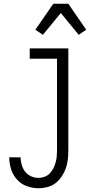

<svg xmlns="http://www.w3.org/2000/svg" viewBox="-20 -777 540 1020"><path d="M185 223Q153 223 122.5 212Q92 201 70.5 177Q49 153 39 122Q29 91 29 59H89Q90 79 95.5 99Q101 119 113.5 135Q126 151 145 159.5Q164 168 185 168Q201 168 217 162Q233 156 244.5 144Q256 132 263.5 117Q271 102 275.5 86Q280 70 281.5 53.5Q283 37 283 20V-465H138V-520H343V20Q343 44 340.5 68.5Q338 93 330 116Q322 139 308.5 159.5Q295 180 276 195Q257 210 233 216.5Q209 223 185 223ZM208 -592 168 -619 263 -757H343L438 -619L398 -592L303 -708Z"/></svg>

Font: Iosevka SS18 Light
Style: Regular
Weight: 300
Monospace: yes
Designer: Belleve Invis
Foundry: Belleve Invis
Version: Version 25.1.1; ttfautohint (v1.8.4)